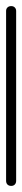

<svg xmlns="http://www.w3.org/2000/svg" viewBox="-20 -610 73 630"><path d="M0 -17H33V-574H0ZM17 -33Q9 -33 4.5 -28.5Q0 -24 0 -17Q0 -9 4.5 -4.5Q9 0 17 0Q24 0 28.5 -4.5Q33 -9 33 -17Q33 -24 28.5 -28.5Q24 -33 17 -33ZM17 -590Q9 -590 4.5 -585.5Q0 -581 0 -574Q0 -566 4.5 -561.5Q9 -557 17 -557Q24 -557 28.5 -561.5Q33 -566 33 -574Q33 -581 28.5 -585.5Q24 -590 17 -590Z"/></svg>

Font: Wavefont Light
Style: Regular
Weight: 300
Version: Version 3.004;gftools[0.9.33]